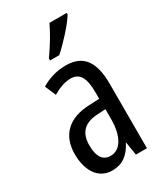

<svg xmlns="http://www.w3.org/2000/svg" viewBox="-193 -845 803 935"><g transform="rotate(-30 208.0 -378.0)"><path d="M344 -757V-766H247C226 -721 196 -671 158 -617V-606H210C251 -642 319 -715 344 -757ZM213 -547C162 -547 115 -534 73 -508L99 -447C137 -469 170 -480 200 -480C251 -480 272 -442 272 -360V-325L211 -322C98 -317 34 -256 34 -150C34 -65 71 10 154 10C210 10 249 -18 277 -74H279L291 0H353V-362C353 -480 314 -547 213 -547ZM225 -263 273 -266V-212C273 -114 238 -56 182 -56C141 -56 117 -86 117 -152C117 -222 152 -259 225 -263Z"/></g></svg>

Font: Noto Sans Gurmukhi UI ExtraCondensed
Style: Regular
Weight: 400
Width: 2
Designer: Jelle Bosma - Monotype Design Team
Foundry: Monotype Imaging Inc.
Version: Version 2.004